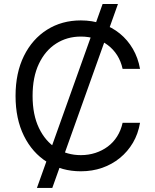

<svg xmlns="http://www.w3.org/2000/svg" viewBox="-20 -839 768 952"><path d="M163.1 92.8 488.8 -819.3H564.9L239.3 92.8ZM380.9 10.3Q286.6 10.3 213.4 -35.6Q140.1 -81.5 98.6 -165.5Q57.1 -249.5 57.1 -363.3Q57.1 -477.5 98.6 -561.5Q140.1 -645.5 213.4 -691.7Q286.6 -737.8 380.9 -737.8Q437 -737.8 486.3 -720.9Q535.6 -704.1 574.5 -672.4Q613.3 -640.6 638.9 -596.4Q664.6 -552.2 674.3 -497.6H587.9Q579.6 -535.6 560.8 -565.2Q542 -594.7 514.4 -615.5Q486.8 -636.2 452.9 -647Q418.9 -657.7 380.9 -657.7Q312.5 -657.7 258.3 -623Q204.1 -588.4 172.9 -522.7Q141.6 -457 141.6 -363.3Q141.6 -270 173.1 -204.3Q204.6 -138.7 258.8 -104.2Q313 -69.8 380.9 -69.8Q418.9 -69.8 452.9 -80.8Q486.8 -91.8 514.4 -112.3Q542 -132.8 560.8 -162.6Q579.6 -192.4 587.9 -230H674.3Q665 -175.3 639.2 -131.3Q613.3 -87.4 574.5 -55.7Q535.6 -23.9 486.6 -6.8Q437.5 10.3 380.9 10.3Z"/></svg>

Font: V-Inter
Style: Regular-375
Weight: 375
Designer: Rasmus Andersson
Foundry: rsms
Version: Version 4.000;git-4146feb